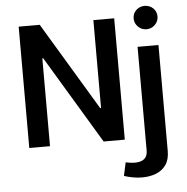

<svg xmlns="http://www.w3.org/2000/svg" viewBox="-62 -814 1072 1099"><g transform="rotate(-5 473.5 -264.5)"><path d="M740.7 -686.5Q740.7 -714.8 760.7 -733.9Q780.8 -752.9 809.1 -752.9Q837.9 -752.9 857.9 -733.9Q877.9 -714.8 877.9 -686.5Q877.9 -658.7 857.9 -638.7Q837.9 -618.7 809.1 -618.7Q780.8 -618.7 760.7 -638.7Q740.7 -658.7 740.7 -686.5ZM606.9 206.5 623.5 129.9Q634.3 132.3 649.4 134.3Q664.6 136.2 678.2 136.2Q711.4 136.2 730.2 120.8Q749 105.5 749 72.8V-522.9H869.1V85.9Q869.1 135.3 847.7 165.8Q826.2 196.3 790.3 210.2Q754.4 224.1 710.9 224.1Q684.1 224.1 657.5 219.2Q630.9 214.4 606.9 206.5ZM510.3 -697.3H629.9V0H508.3L205.1 -504.9H200.2V0H81.1V-697.3H202.1L505.4 -191.9H510.3Z"/></g></svg>

Font: Estedad-FD SemiBold
Style: Regular
Weight: 600
Designer: Amin Abedi
Version: Version 7.3